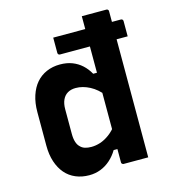

<svg xmlns="http://www.w3.org/2000/svg" viewBox="-113 -839 825 938"><g transform="rotate(-15 300.0 -370.0)"><path d="M226 -685H568Q573 -685 576 -682Q579 -679 579 -674Q579 -654 579 -635.5Q579 -617 579 -597H237Q232 -597 229 -600Q226 -603 226 -608Q226 -628 226 -646.5Q226 -665 226 -685ZM223 -550Q258 -550 285 -539.5Q312 -529 333 -510Q354 -491 369 -464H403V-345Q374 -382 338.5 -400.5Q303 -419 268 -419Q244 -419 227 -409Q210 -399 201 -379.5Q192 -360 192 -332V-207Q192 -183 197.5 -166Q203 -149 213 -140Q222 -130 236 -125.5Q250 -121 268 -121Q291 -121 314 -128.5Q337 -136 360 -153Q383 -170 403 -197V-78H369Q353 -51 330.5 -31Q308 -11 281 -0.5Q254 10 223 10Q186 10 155 -3Q124 -16 102.5 -41Q81 -66 69 -102Q57 -138 57 -184V-354Q57 -400 69 -436.5Q81 -473 102.5 -498Q124 -523 155 -536.5Q186 -550 223 -550ZM512 -750Q516 -750 518 -748.5Q520 -747 521.5 -745Q523 -743 523 -739Q523 -665 523 -589.5Q523 -514 523 -438.5Q523 -363 523 -289Q523 -215 523 -142Q523 -105 523 -70Q523 -35 523 0Q508 0 492.5 0Q477 0 461.5 0Q446 0 430 0Q414 0 399 0Q396 0 393.5 -1.5Q391 -3 389.5 -5Q388 -7 388 -11Q388 -91 388 -171Q388 -251 388 -330.5Q388 -410 388 -490Q388 -570 388 -650Q388 -675 388 -700Q388 -725 388 -750Q403 -750 419 -750Q435 -750 450.5 -750Q466 -750 481.5 -750Q497 -750 512 -750Z"/></g></svg>

Font: Recursive
Style: Bold
Weight: 700
Version: Version 1.085